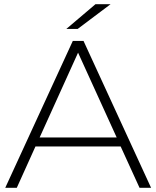

<svg xmlns="http://www.w3.org/2000/svg" viewBox="-20 -895 745 915"><path d="M327 -700H378L700 0H645L555 -197H149L60 0H5ZM536 -240 352 -644 169 -240ZM435 -875H507L350 -757H296Z"/></svg>

Font: Goldbeck Next Light
Style: Regular
Weight: 300
Designer: Julieta Ulanovsky
Foundry: Julieta Ulanovsky
Version: Version 7.200